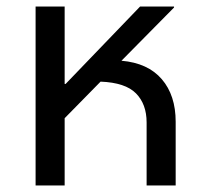

<svg xmlns="http://www.w3.org/2000/svg" viewBox="-20 -568 627 588"><path d="M89 0V-548H178V-311H181L409 -548H513V-545L352 -382Q433 -375 475.5 -325.5Q518 -276 518 -195V0H429V-193Q429 -249 396.5 -282Q364 -315 288 -318L178 -206V0Z"/></svg>

Font: Go Noto Kurrent-Regular
Style: Regular
Weight: 400
Designer: Monotype Design Team
Foundry: Monotype Imaging Inc.
Version: Version 2.012; ttfautohint (v1.8.4.7-5d5b)